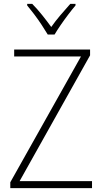

<svg xmlns="http://www.w3.org/2000/svg" viewBox="-20 -969 527 989"><path d="M454 0H33V-30L397 -678H53V-714H444V-684L81 -36H454ZM226 -791Q213 -813 194.5 -841Q176 -869 156 -895.5Q136 -922 120 -941V-949H146Q171 -924 197 -891.5Q223 -859 244 -830Q265 -860 290.5 -890Q316 -920 342 -949H369V-941Q352 -921 331.5 -894Q311 -867 292.5 -840Q274 -813 261 -791Z"/></svg>

Font: Noto Sans Tamil SemiCondensed ExtraLight
Style: Regular
Weight: 200
Width: 4
Designer: Jelle Bosma - Monotype Design Team
Foundry: Monotype Imaging Inc.
Version: Version 2.004; ttfautohint (v1.8.4.7-5d5b)